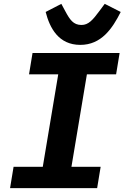

<svg xmlns="http://www.w3.org/2000/svg" viewBox="-20 -972 644 992"><path d="M481.9 0 500 -110.1H349.1L429 -588.1H579.9L598 -698.2H148.1L130 -588.1H280.9L201 -110.1H50.1L32 0ZM215.9 -910.2C236.9 -828.1 282 -740.1 394.9 -740.1C503.9 -740.1 560.7 -824.9 603.7 -910.2L521 -952.1L495 -916.9C458.8 -867.9 436.8 -843 400.9 -843C359 -843 340.9 -870 316.8 -915.1L296.9 -952.1Z"/></svg>

Font: Margiela Mono Italic Bold It
Style: Regular
Weight: 700
Designer: Mike Abbink, Paul van der Laan, Pieter van Rosmalen
Foundry: Bold Monday
Version: Version 2.003 2021